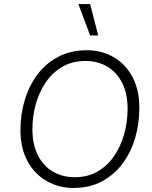

<svg xmlns="http://www.w3.org/2000/svg" viewBox="-20 -918 752 948"><path d="M342 10Q271 10 211.5 -23.5Q152 -57 116.5 -121Q81 -185 81 -276Q81 -354 102.5 -425Q124 -496 165.5 -551Q207 -606 268.5 -638Q330 -670 410 -670Q481 -670 540 -636.5Q599 -603 633.5 -539Q668 -475 668 -384Q668 -307 647 -236Q626 -165 584.5 -109.5Q543 -54 482.5 -22Q422 10 342 10ZM349 -43Q413 -43 461.5 -71Q510 -99 543 -147Q576 -195 593 -255.5Q610 -316 610 -380Q610 -456 583 -509Q556 -562 509 -589.5Q462 -617 402 -617Q338 -617 289 -589Q240 -561 207 -513Q174 -465 157 -405Q140 -345 140 -280Q140 -205 167 -151.5Q194 -98 241.5 -70.5Q289 -43 349 -43ZM425 -898 465 -743H425L367 -898Z"/></svg>

Font: Kantumruy Pro Light
Style: Italic
Weight: 300
Italic angle: -13°
Version: Version 1.002